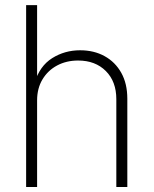

<svg xmlns="http://www.w3.org/2000/svg" viewBox="-20 -748 614 768"><path d="M128.4 -346.7V0H84.5V-727.5H128.4V-417.5H118.7Q138.7 -483.9 188.7 -515.4Q238.8 -546.9 300.3 -546.9Q356 -546.9 398.4 -523.4Q440.9 -500 465.1 -456.8Q489.3 -413.6 489.3 -353V0H445.3V-351.1Q445.3 -421.9 403.3 -463.9Q361.3 -505.9 292.5 -505.9Q245.6 -505.9 208.5 -486.1Q171.4 -466.3 149.9 -430.4Q128.4 -394.5 128.4 -346.7Z"/></svg>

Font: Inter 18pt ExtraLight
Style: Regular
Weight: 250
Designer: Rasmus Andersson
Foundry: rsms
Version: Version 4.001;git-66647c0bb